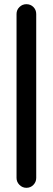

<svg xmlns="http://www.w3.org/2000/svg" viewBox="-20 -790 255 917"><path d="M59 -723Q59 -743 73 -756.5Q87 -770 106 -770Q126 -770 139.5 -756.5Q153 -743 153 -723V60Q153 79 139.5 93Q126 107 106 107Q87 107 73 93Q59 79 59 60Z"/></svg>

Font: VDS
Style: Regular
Weight: 400
Designer: artmaker
Foundry: artmaker
Version: Version 1.000 2009 initial release